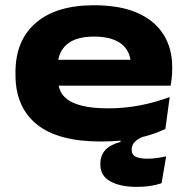

<svg xmlns="http://www.w3.org/2000/svg" viewBox="-20 -521 715 732"><path d="M501 191.5Q439 191.5 400.8 170.5Q362.5 149.5 362.5 106V105Q362.5 72 381.2 51.2Q400 30.5 439.5 20V4L530 -9V-1.5Q507 7 494.5 19.2Q482 31.5 482 49.5Q482 69 497.5 76.5Q513 84 542 84Q560 84 577.8 81.5Q595.5 79 613.5 75L596 177.5Q574 185 551.2 188.2Q528.5 191.5 501 191.5ZM364.5 18.5Q200 18.5 119.5 -47.5Q39 -113.5 39 -235.5V-245.5Q39 -367 116.8 -434Q194.5 -501 338.5 -501Q437.5 -501 503.5 -472Q569.5 -443 603 -390Q636.5 -337 636.5 -265.5V-259.5Q636.5 -243 634.8 -225Q633 -207 630.5 -194.5H473Q476 -213 477.5 -235Q479 -257 479 -272Q479 -306.5 463.5 -331Q448 -355.5 417 -368.5Q386 -381.5 338.5 -381.5Q269.5 -381.5 235 -351.8Q200.5 -322 200.5 -270.5V-253L201.5 -240.5V-215.5Q201.5 -197 208.5 -178Q215.5 -159 235.2 -143.2Q255 -127.5 293.2 -117.8Q331.5 -108 393.5 -108Q455 -108 513.2 -119.2Q571.5 -130.5 627 -151L610.5 -29.5Q565 -7 503.2 5.8Q441.5 18.5 364.5 18.5ZM116.5 -194.5V-293H597.5V-194.5Z"/></svg>

Font: Anek Latin Expanded
Style: Bold
Weight: 700
Width: 7
Designer: Yesha Goshar
Foundry: Ek Type
Version: Version 1.003